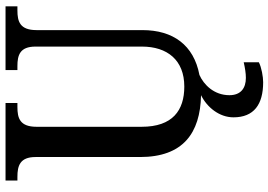

<svg xmlns="http://www.w3.org/2000/svg" viewBox="-162 -592 994 711"><g transform="rotate(-90 335.5 -237.0)"><path d="M386 240C406 240 441 234 460 224V168C438 173 419 176 402 176C365 176 338 158 338 115C338 58 377 20 413 4C524 -17 579 -94 579 -207V-599C579 -661 611 -670 652 -670H667V-714H431V-670H446C486 -670 518 -661 518 -603V-209C518 -115 468 -52 370 -52C282 -52 221 -95 221 -210V-599C221 -661 253 -670 294 -670H309V-714H22V-670H36C76 -670 109 -661 109 -603V-216C109 -57 197 7 338 10C293 32 256 78 256 130C256 206 304 240 386 240Z"/></g></svg>

Font: Noto Serif Myanmar SemiCondensed Medium
Style: Regular
Weight: 500
Width: 4
Designer: Ben Mitchell and the Monotype Design Team
Foundry: Monotype Imaging Inc.
Version: Version 2.106